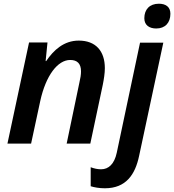

<svg xmlns="http://www.w3.org/2000/svg" viewBox="-20 -771 935 1031"><path d="M819 -618C867 -618 895 -649 895 -697C895 -735 869 -751 833 -751C784 -751 755 -721 755 -673C755 -635 783 -618 819 -618ZM20 0H147L196 -228C226 -366 290 -449 357 -449C395 -449 415 -429 415 -388C415 -370 412 -351 406 -326L338 0H465L532 -316C538 -346 543 -378 543 -405C543 -497 494 -553 403 -553C323 -553 268 -502 228 -443H225L235 -543H136ZM543 240C657 240 706 166 727 66L857 -542H732L607 49C594 110 563 138 523 138C503 138 486 134 467 127V229C485 235 514 240 543 240Z"/></svg>

Font: Noto Sans SemiBold
Style: Italic
Weight: 600
Italic angle: -12°
Designer: Monotype Design Team
Foundry: Monotype Imaging Inc.
Version: Version 2.013